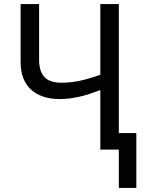

<svg xmlns="http://www.w3.org/2000/svg" viewBox="-20 -734 700 942"><path d="M648.9 -81.1V188H563V0H472.2V-292Q443.8 -281.2 418.2 -272.9Q392.6 -264.6 368.4 -259.3Q344.2 -253.9 320.6 -251Q296.9 -248 272.9 -248Q227.5 -248 191.9 -260Q156.2 -272 131.6 -294.9Q106.9 -317.9 94 -351.8Q81.1 -385.7 81.1 -429.2V-713.9H171.9V-440.9Q171.9 -384.8 197.5 -356.4Q223.1 -328.1 283.2 -328.1Q305.2 -328.1 327.1 -330.6Q349.1 -333 372.1 -337.9Q395 -342.8 419.9 -350.1Q444.8 -357.4 472.2 -367.2V-713.9H563V-81.1Z"/></svg>

Font: Droid Sans
Style: Regular
Weight: 400
Foundry: Ascender Corporation
Version: Version 1.00 build 114